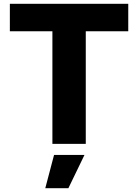

<svg xmlns="http://www.w3.org/2000/svg" viewBox="-20 -747 717 997"><path d="M646 -727.3V-584.5H425.4V0H252.1V-584.5H31.2V-727.3ZM215.2 230.1 260.7 57.5H418.7L335.2 230.1Z"/></svg>

Font: Inter P Extra Bold
Style: Regular
Weight: 800
Designer: Rasmus Andersson
Foundry: rsms
Version: Version 3.018;git-588b23468